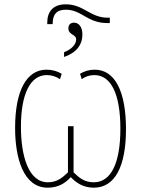

<svg xmlns="http://www.w3.org/2000/svg" viewBox="-20 -860 654 890"><path d="M285 -840C227 -840 199 -807 199 -755V-748H224C224 -793 242 -815 285 -815C360 -815 383 -753 479 -753H489V-778H479C398 -778 368 -840 285 -840ZM323 -755C308 -755 297 -746 297 -729C297 -697 333 -702 333 -677C333 -656 314 -632 277 -618V-596C334 -615 362 -653 362 -700C362 -734 346 -755 323 -755ZM201 10C250 10 283 -11 308 -39C332 -14 364 10 415 10C514 10 564 -91 564 -261C564 -438 512 -537 419 -537C393 -537 371 -530 351 -518L359 -493C375 -505 395 -512 417 -512C494 -512 538 -426 538 -263C538 -107 496 -15 415 -15C371 -15 347 -36 321 -61V-275H295V-61C269 -36 244 -15 202 -15C110 -15 77 -142 77 -272C77 -424 120 -512 197 -512C220 -512 240 -505 258 -493L266 -518C246 -530 222 -537 196 -537C101 -537 50 -436 50 -267C50 -128 88 10 201 10Z"/></svg>

Font: Noto Sans Condensed Thin
Style: Regular
Weight: 100
Width: 3
Designer: Monotype Design Team
Foundry: Monotype Imaging Inc.
Version: Version 2.013